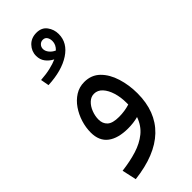

<svg xmlns="http://www.w3.org/2000/svg" viewBox="-294 -756 1035 1035"><g transform="rotate(-45 223.5 -238.5)"><path d="M58.1 230 40 147.9Q104 140.1 156 124Q208 107.9 245.1 77.9Q282.2 47.9 299.8 -2Q282.2 2.9 262.2 5.4Q242.2 7.8 223.1 7.8Q147 7.8 105.5 -23.7Q64 -55.2 64 -119.1Q64 -157.2 75.9 -195.6Q87.9 -233.9 109.9 -265.9Q131.8 -297.9 162.8 -317.4Q193.8 -336.9 231.9 -336.9Q286.1 -336.9 321.5 -302Q356.9 -267.1 374.5 -210.4Q392.1 -153.8 392.1 -90.8Q392.1 48.8 307.6 129.9Q223.1 210.9 58.1 230ZM143.1 -139.2Q143.1 -107.9 163.1 -89.4Q183.1 -70.8 231.9 -70.8Q274.9 -70.8 314 -83Q314 -88.9 314 -97.2Q314 -139.2 303 -175Q292 -210.9 272 -232.9Q252 -254.9 224.1 -254.9Q201.2 -254.9 182.6 -237.5Q164.1 -220.2 153.6 -193.1Q143.1 -166 143.1 -139.2ZM84 -460.9 75.2 -508.8Q117.2 -511.7 149.2 -519.3Q181.2 -526.9 204.1 -537.1Q179.2 -549.8 163.6 -570.3Q147.9 -590.8 147.9 -620.1Q147.9 -654.8 172.6 -680.9Q197.3 -707 237.3 -707Q277.3 -707 297.6 -679.4Q317.9 -651.9 317.9 -616.7Q317.9 -549.8 253.9 -507.8Q189.9 -465.8 84 -460.9ZM200.2 -620.1Q200.2 -604 212.6 -588.4Q225.1 -572.8 244.1 -564.9Q267.1 -586.9 267.1 -613.8Q267.1 -631.8 259 -643.8Q251 -655.8 234.9 -655.8Q220.2 -655.8 210.2 -645.3Q200.2 -634.8 200.2 -620.1Z"/></g></svg>

Font: Kurinto Seri
Style: Regular
Weight: 400
Designer: Kurinto was developed by Clint Goss from a range of fonts that are compatible with the SIL Open Font License Version 1.1
Foundry: Clinton F. Goss
Version: Version 2.196; July 25, 2020